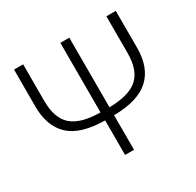

<svg xmlns="http://www.w3.org/2000/svg" viewBox="-154 -886 1080 1059"><g transform="rotate(-30 386.0 -357.0)"><path d="M706 -714V-478Q706 -353 635 -287.5Q564 -222 410 -220V0H353V-220Q197 -222 127.5 -288Q58 -354 58 -478V-714H116V-480Q116 -370 172.5 -321Q229 -272 353 -271V-714H410V-271Q534 -272 590 -321Q646 -370 646 -480V-714Z"/></g></svg>

Font: BC Sans Light
Style: Regular
Weight: 300
Designer: Monotype Design Team
Foundry: Monotype Imaging Inc.
Version: Version 2.000;GOOG;noto-source:20170915:90ef993387c0